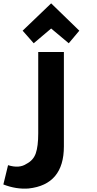

<svg xmlns="http://www.w3.org/2000/svg" viewBox="-45 -1008 576 1145"><path d="M336 -135Q336 93 126 116Q52 122 -25 92Q-21 76 -11.5 37Q-2 -2 3 -23Q70 -2 113 -31Q154 -52 168.5 -94Q183 -136 183 -213V-242V-698H336ZM260 -838 156 -750 90 -825 260 -988 428 -825 365 -750Z"/></svg>

Font: Repo
Style: Bold
Weight: 700
Designer: Stefan Peev
Foundry: Context Ltd
Version: Version 001.000